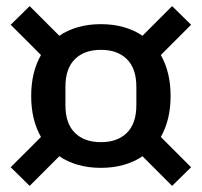

<svg xmlns="http://www.w3.org/2000/svg" viewBox="-20 -663 660 628"><path d="M310 -114Q269 -114 234.5 -124Q200 -134 174 -152L77 -55L15 -116L114 -215Q82 -271 82 -349Q82 -427 114 -483L15 -582L77 -643L174 -546Q200 -564 234.5 -574Q269 -584 310 -584Q351 -584 385.5 -574Q420 -564 446 -546L543 -643L605 -582L506 -483Q538 -427 538 -349Q538 -271 506 -215L605 -116L543 -55L446 -152Q420 -134 385.5 -124Q351 -114 310 -114ZM310 -198Q364 -198 395 -228.5Q426 -259 426 -319V-379Q426 -439 395 -469.5Q364 -500 310 -500Q256 -500 225 -469.5Q194 -439 194 -379V-319Q194 -259 225 -228.5Q256 -198 310 -198Z"/></svg>

Font: IBM Plex Arabic Medium
Style: Regular
Weight: 500
Designer: Mike Abbink, Paul van der Laan, Pieter van Rosmalen, Wael Morcos, Khajak Apelian
Foundry: Bold Monday
Version: Version 1.0